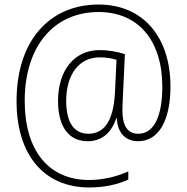

<svg xmlns="http://www.w3.org/2000/svg" viewBox="-20 -783 823 847"><path d="M732 -401C732 -620 611 -763 415 -763C199 -763 53 -604 53 -337C53 -103 171 44 374 44C440 44 499 31 546 9V-27C497 -4 433 11 373 11C192 11 89 -122 89 -338C89 -578 217 -730 415 -730C592 -730 696 -602 696 -401C696 -271 660 -193 590 -193C542 -193 520 -229 520 -296C520 -320 522 -352 523 -375L531 -544C501 -554 461 -562 419 -562C309 -562 236 -474 236 -338C236 -223 284 -160 367 -160C423 -160 470 -191 493 -262H495C498 -199 532 -160 589 -160C685 -160 732 -260 732 -401ZM272 -338C272 -456 330 -530 419 -530C448 -530 473 -526 494 -519L487 -372C480 -248 439 -193 370 -193C305 -193 272 -245 272 -338Z"/></svg>

Font: Noto Sans Tamil UI SemiCondensed ExtraLight
Style: Regular
Weight: 200
Width: 4
Designer: Jelle Bosma - Monotype Design Team
Foundry: Monotype Imaging Inc.
Version: Version 2.004